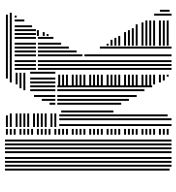

<svg xmlns="http://www.w3.org/2000/svg" viewBox="12 -740 728 793"><g transform="rotate(-90 376.5 -344.0)"><path d="M76 -8H68V-688H76ZM92 0H84V-688H92ZM108 0H100V-688H108ZM124 0H116V-688H124ZM148 0H140V-688H148ZM164 0H156V-688H164ZM180 0H172V-688H180ZM196 0H188V-688H196ZM240 -12H216V-20H240ZM240 -28H216V-36H240ZM240 -44H216V-52H240ZM240 -68H216V-76H240ZM240 -84H216V-92H240ZM240 -100H216V-108H240ZM240 -116H216V-124H240ZM240 -140H216V-148H240ZM240 -156H216V-164H240ZM240 -172H216V-180H240ZM240 -188H216V-196H240ZM240 -212H216V-220H240ZM240 -228H216V-236H240ZM240 -244H216V-252H240ZM240 -260H216V-268H240ZM240 -284H216V-292H240ZM240 -300H216V-308H240ZM240 -316H216V-324H240ZM240 -332H216V-340H240ZM240 -356H216V-364H240ZM240 -372H216V-380H240ZM240 -388H216V-396H240ZM240 -404H216V-412H240ZM240 -428H216V-436H240ZM240 -444H216V-452H240ZM240 -460H216V-468H240ZM240 -476H216V-484H240ZM240 -500H216V-508H240ZM240 -516H216V-524H240ZM240 -532H216V-540H240ZM240 -548H216V-556H240ZM240 -572H216V-580H240ZM240 -588H216V-596H240ZM240 -604H216V-612H240ZM240 -620H216V-628H240ZM240 -644H216V-652H240ZM240 -660H216V-668H240ZM240 -676H216V-684H240ZM260 0H252V-464H260ZM284 0H276V-464H284ZM300 -16H292V-464H300ZM316 -240H308V-456H316ZM304 -476H248V-484H304ZM304 -492H248V-500H304ZM304 -516H248V-524H304ZM304 -532H248V-540H304ZM304 -548H248V-556H304ZM304 -564H248V-572H304ZM304 -588H248V-596H304ZM304 -604H248V-612H304ZM304 -620H248V-628H304ZM304 -636H248V-644H304ZM304 -660H248V-668H304ZM296 -676H248V-684H296ZM348 -208H340V-472H348ZM364 -176H356V-472H364ZM380 -144H372V-472H380ZM404 -112H396V-472H404ZM420 -80H412V-472H420ZM464 -12H456V-20H464ZM464 -28H440V-36H464ZM464 -44H432V-52H464ZM464 -68H424V-76H464ZM464 -84H416V-92H464ZM464 -100H416V-108H464ZM464 -116H416V-124H464ZM464 -140H416V-148H464ZM464 -156H416V-164H464ZM464 -172H416V-180H464ZM464 -188H416V-196H464ZM464 -212H416V-220H464ZM464 -228H416V-236H464ZM464 -244H416V-252H464ZM464 -260H416V-268H464ZM464 -284H416V-292H464ZM464 -300H416V-308H464ZM464 -316H416V-324H464ZM464 -332H416V-340H464ZM464 -356H416V-364H464ZM464 -372H416V-380H464ZM464 -388H416V-396H464ZM464 -404H416V-412H464ZM464 -428H416V-436H464ZM464 -444H416V-452H464ZM464 -460H416V-468H464ZM348 -480H340V-504H348ZM364 -480H356V-536H364ZM380 -480H372V-568H380ZM404 -480H396V-584H404ZM420 -480H412V-584H420ZM436 -480H428V-584H436ZM452 -480H444V-584H452ZM476 -480H468V-584H476ZM472 -604H400V-612H472ZM472 -620H408V-628H472ZM472 -636H424V-644H472ZM472 -660H432V-668H472ZM472 -676H448V-684H472ZM492 0H484V-368H492ZM508 0H500V-368H508ZM524 0H516V-368H524ZM548 0H540V-360H548ZM548 -368H540V-411H548ZM580 0H572V-296H580ZM688 -12H584V-20H688ZM688 -28H584V-36H688ZM688 -44H584V-52H688ZM688 -68H584V-76H688ZM688 -84H584V-92H688ZM688 -100H584V-108H688ZM680 -116H584V-124H680ZM672 -140H584V-148H672ZM656 -156H584V-164H656ZM648 -172H584V-180H648ZM640 -188H584V-196H640ZM624 -212H584V-220H624ZM616 -228H584V-236H616ZM608 -244H584V-252H608ZM592 -260H584V-268H592ZM716 0H708V-72H716ZM732 -8H724V-48H732ZM492 -368H484V-552H492ZM508 -368H500V-552H508ZM524 -368H516V-552H524ZM548 -368H540V-552H548ZM564 -392H556V-552H564ZM580 -424H572V-552H580ZM596 -456H588V-552H596ZM620 -488H612V-552H620ZM632 -508H624V-516H632ZM640 -524H624V-532H640ZM648 -548H624V-556H648ZM492 -560H484V-648H492ZM508 -560H500V-648H508ZM524 -560H516V-648H524ZM548 -560H540V-648H548ZM564 -560H556V-648H564ZM580 -560H572V-648H580ZM596 -560H588V-648H596ZM620 -560H612V-648H620ZM636 -560H628V-648H636ZM652 -560H644V-648H652ZM668 -576H660V-648H668ZM692 -608H684V-648H692ZM708 -640H700V-648H708ZM720 -660H472V-668H720ZM712 -676H472V-684H712Z"/></g></svg>

Font: Rubik Lines
Style: Regular
Weight: 400
Designer: Hubert and Fischer, NaN
Foundry: Hubert and Fischer, NaN
Version: Version 2.201